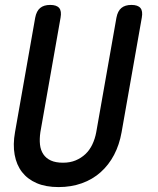

<svg xmlns="http://www.w3.org/2000/svg" viewBox="-20 -750 640 780"><path d="M123 -678Q128 -705 143 -717.5Q158 -730 184 -730Q210 -730 220.5 -717.5Q231 -705 226 -678L144 -213Q140 -185 142.5 -162.5Q145 -140 156 -123.5Q167 -107 186.5 -98Q206 -89 236 -89Q265 -89 287.5 -98.5Q310 -108 327 -124Q344 -140 355 -163Q366 -186 371 -213L453 -678Q458 -705 473 -717.5Q488 -730 514 -730Q540 -730 550.5 -717.5Q561 -705 556 -678L474 -213Q465 -162 443.5 -121Q422 -80 389 -50.5Q356 -21 312.5 -5.5Q269 10 218 10Q166 10 129 -6Q92 -22 69.5 -51Q47 -80 39.5 -121.5Q32 -163 41 -213Z"/></svg>

Font: Maple Mono NL Medium
Style: Italic
Weight: 500
Italic angle: -10°
Monospace: yes
Designer: subframe7536
Version: Version 7.000